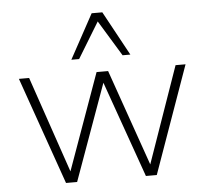

<svg xmlns="http://www.w3.org/2000/svg" viewBox="-53 -805 935 862"><g transform="rotate(-5 415.0 -374.5)"><path d="M210 0 40 -484H86L247 -13H221L390 -484H442L607 -13H581L746 -484H791L619 0H570L401 -477H432L260 0ZM282 -549 391 -749H439L548 -549H513L415 -710L317 -549Z"/></g></svg>

Font: Nunito Sans 12pt ExtraLight 12pt ExtraLight
Style: Regular
Weight: 250
Version: Version 3.101;gftools[0.9.27]